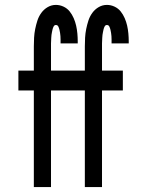

<svg xmlns="http://www.w3.org/2000/svg" viewBox="-20 -763 588 783"><path d="M118 0V-394H55V-475H118V-574Q118 -592 119 -609.5Q120 -627 123.5 -644.5Q127 -662 132.5 -679Q138 -696 148.5 -710.5Q159 -725 174.5 -734Q190 -743 208 -743Q224 -743 239 -736Q254 -729 264 -716.5Q274 -704 280.5 -689Q287 -674 290.5 -658.5Q294 -643 295.5 -626.5Q297 -610 297 -594V-586H227V-590Q227 -596 227 -602.5Q227 -609 226.5 -615.5Q226 -622 225 -628.5Q224 -635 222.5 -641.5Q221 -648 218 -654.5Q215 -661 208 -661Q202 -661 199 -655.5Q196 -650 194.5 -644Q193 -638 192 -632.5Q191 -627 190 -621Q189 -615 189 -609Q189 -603 188.5 -597.5Q188 -592 188 -586Q188 -580 188 -574V-475H273V-394H188V0ZM326 0V-394H263V-475H326V-574Q326 -592 327 -609.5Q328 -627 331.5 -644.5Q335 -662 340.5 -679Q346 -696 356.5 -710.5Q367 -725 382.5 -734Q398 -743 416 -743Q432 -743 447 -736Q462 -729 472 -716.5Q482 -704 488.5 -689Q495 -674 498.5 -658.5Q502 -643 503.5 -626.5Q505 -610 505 -594V-586H435V-590Q435 -596 435 -602.5Q435 -609 434.5 -615.5Q434 -622 433 -628.5Q432 -635 430.5 -641.5Q429 -648 426 -654.5Q423 -661 416 -661Q410 -661 407 -655.5Q404 -650 402.5 -644Q401 -638 400 -632.5Q399 -627 398 -621Q397 -615 397 -609Q397 -603 396.5 -597.5Q396 -592 396 -586Q396 -580 396 -574V-475H481V-394H396V0Z"/></svg>

Font: Iosevka Semi-Condensed Medium
Style: Regular
Weight: 500
Monospace: yes
Designer: Belleve Invis
Foundry: Belleve Invis
Version: Version 27.3.5